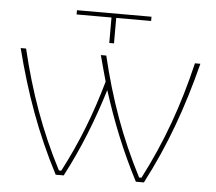

<svg xmlns="http://www.w3.org/2000/svg" viewBox="-51 -756 913 811"><g transform="rotate(5 406.0 -350.0)"><path d="M391 -574H411V-682H559V-700H243V-682H391ZM782 -520H759C716 -339 659 -179 576 -19H566C483 -179 426 -339 383 -520H360C370 -483 380 -445 390 -410C351 -272 302 -145 236 -19H226C143 -179 86 -339 43 -520H20C68 -332 126 -169 214 0H248C313 -124 360 -245 400 -375C441 -246 489 -125 554 0H588C676 -169 734 -332 782 -520Z"/></g></svg>

Font: Fixel Display Thin
Style: Regular
Weight: 100
Designer: AlfaBravo + MacPaw
Foundry: Kyrylo Tkachov, Marchela Mozhyna, Serhii Makarenko, Maria Weinstein, Zakhar Kryvoshyya
Version: Version 1.211